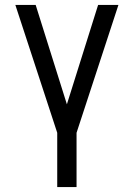

<svg xmlns="http://www.w3.org/2000/svg" viewBox="-20 -540 540 775"><path d="M211 215V-4L42 -520H124L250 -119L376 -520H458L289 -4V215Z"/></svg>

Font: Iosevka Custom
Style: Regular
Weight: 400
Monospace: yes
Designer: Belleve Invis
Foundry: Belleve Invis
Version: Version 32.5.0; ttfautohint (v1.8.4)